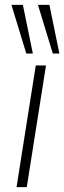

<svg xmlns="http://www.w3.org/2000/svg" viewBox="-20 -769 264 789"><path d="M48 0 127 -500H169L90 0ZM197 -549 136 -749H183L224 -549ZM88 -549 27 -749H74L115 -549Z"/></svg>

Font: Mulish ExtraLight ExtraLight
Style: Italic
Weight: 250
Italic angle: -9°
Version: Version 3.603